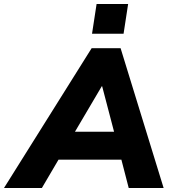

<svg xmlns="http://www.w3.org/2000/svg" viewBox="-80 -948 863 968"><path d="M-60 0 382 -705H528L745 0H569L532 -143H215L131 0ZM433 -513 298 -284H495L435 -513ZM384 -778 407 -928H566L543 -778Z"/></svg>

Font: Nunito Sans Black
Style: Italic
Weight: 900
Italic angle: -9°
Designer: Vernon Adams
Foundry: Vernon Adams
Version: Version 3.006; ttfautohint (v1.8.3)